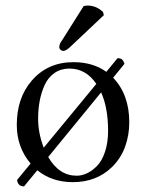

<svg xmlns="http://www.w3.org/2000/svg" viewBox="-20 -641 522 686"><path d="M278.8 -619.1Q284.7 -621.1 293 -621.1Q324.2 -621.1 348.1 -598.1L351.1 -586.9L235.8 -478Q216.8 -459 206.1 -459Q200.7 -459 196.3 -463.1Q191.9 -467.3 191.9 -472.2Q191.9 -474.1 192.1 -476.1Q192.4 -478 192.6 -479.2Q192.9 -480.5 193.6 -482.4Q194.3 -484.4 194.6 -485.4Q194.8 -486.3 196.3 -488.8Q197.8 -491.2 198.2 -492.2L201.2 -496.1Q203.1 -499 203.6 -500ZM399.9 -433.1Q411.1 -433.1 416.3 -428.2Q421.4 -423.3 424.8 -413.1L384.3 -363.3Q441.9 -302.7 441.9 -204.1Q441.9 -158.2 426.8 -116.2Q411.1 -74.2 379.9 -43.9Q324.7 9.8 240.2 9.8Q165.5 9.8 113.3 -32.7L65.9 24.9Q43.9 24.9 41 2L89.4 -56.6Q40 -114.7 40 -194.8Q40 -290.5 92.8 -352.1Q149.9 -418.9 242.2 -418.9Q312 -418.9 359.9 -384.3ZM228 -396Q197.3 -396 174.6 -380.1Q151.9 -364.3 139.6 -337.2Q127.4 -310.1 121.8 -280.3Q116.2 -250.5 116.2 -216.8Q116.2 -165.5 136.2 -113.3L324.2 -341.3Q287.1 -396 228 -396ZM341.3 -311 152.3 -80.1Q190.9 -13.2 253.9 -13.2Q272 -13.2 290.5 -21.7Q309.1 -30.3 326.7 -48.1Q344.2 -65.9 355.2 -98.6Q366.2 -131.3 366.2 -173.8Q366.2 -255.4 341.3 -311Z"/></svg>

Font: Linux Libertine Display G
Style: Regular
Weight: 400
Designer: Philipp H. Poll
Foundry: Philipp H. Poll
Version: Version 5.0.9